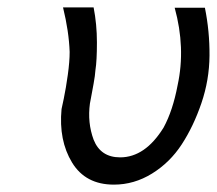

<svg xmlns="http://www.w3.org/2000/svg" viewBox="-20 -492 589 521"><path d="M151 -472H234Q243 -426 243 -377Q243 -327 239 -302Q238 -287 234 -265Q230 -243 227 -227L224 -211Q217 -159 234 -113Q253 -65 306 -65Q374 -65 424 -146Q449 -192 462 -261Q484 -362 454 -471H536Q549 -407 548.5 -341Q548 -275 526.5 -212Q505 -149 473 -100Q441 -51 392.5 -21Q344 9 289 9Q212 9 175.5 -51Q139 -111 147 -196L153 -224Q159 -253 164 -289Q169 -325 169 -351Q167 -407 151 -472Z"/></svg>

Font: Coval
Style: ExtraLight Italic
Weight: 200
Foundry: Context Ltd
Version: Version 001.000